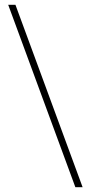

<svg xmlns="http://www.w3.org/2000/svg" viewBox="-20 -756 373 795"><path d="M322 19H292Q222 -171 153 -358.5Q84 -546 14 -736H44Q114 -546 183 -358.5Q252 -171 322 19Z"/></svg>

Font: Josefin Slab Light
Style: Regular
Weight: 300
Designer: Santiago Orozco
Foundry: Typemade
Version: Version 2.000